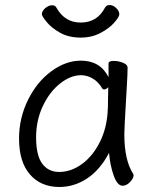

<svg xmlns="http://www.w3.org/2000/svg" viewBox="-20 -728 615 766"><path d="M482 -314Q476 -214 476 -193Q476 -89 511 -35Q513 -31 513 -29Q513 -17 499 -2Q485 13 469 13Q448 13 433.5 -28Q419 -69 415 -118Q379 -50 327.5 -16Q276 18 217 18Q143 18 99.5 -32Q56 -82 56 -175Q56 -257 91.5 -329Q127 -401 184.5 -443.5Q242 -486 303 -486Q380 -486 413 -420V-475Q413 -485 434 -485Q453 -485 471 -477.5Q489 -470 489 -459V-457Q489 -434 486 -385Q483 -336 482 -314ZM216 -42Q264 -42 307.5 -74Q351 -106 379 -162.5Q407 -219 410 -291Q411 -301 411 -335L412 -380Q403 -371 395 -371Q391 -371 388 -375Q372 -402 349.5 -415Q327 -428 303 -428Q262 -428 220 -395Q178 -362 151 -305Q124 -248 124 -180Q124 -108 148.5 -75Q173 -42 216 -42ZM302 -578Q254 -578 219.5 -597.5Q185 -617 166 -640.5Q147 -664 147 -671Q147 -684 160.5 -695.5Q174 -707 188 -707Q201 -707 206 -696Q239 -638 302 -638Q367 -638 398 -696Q404 -708 417 -708Q431 -708 443.5 -696Q456 -684 456 -671Q456 -661 436 -638Q416 -615 381 -596.5Q346 -578 302 -578Z"/></svg>

Font: Iansui 0.93
Style: Regular
Weight: 400
Designer: But Ko / Fontworks Inc.
Foundry: zi-hi.com / Fontworks Inc.
Version: Version 0.931